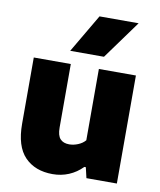

<svg xmlns="http://www.w3.org/2000/svg" viewBox="-89 -879 801 960"><g transform="rotate(10 311.0 -399.0)"><path d="M50 -212.5V-548.5H238V-226Q238 -185.5 253.8 -168.5Q269.5 -151.5 299.5 -151.5Q321.5 -151.5 344 -160.8Q366.5 -170 380.5 -186.5V-548.5H568.5V0H414L401.5 -53.5H394Q363.5 -22.5 325.2 -6.5Q287 9.5 243.5 9.5Q154 9.5 102 -44.2Q50 -98 50 -212.5ZM223.5 -613 338 -808H536.5L395 -613Z"/></g></svg>

Font: Encode Sans ExtraBold
Style: Regular
Weight: 800
Designer: Multiple Designers
Foundry: Impallari Type
Version: Version 2.000